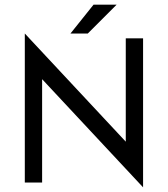

<svg xmlns="http://www.w3.org/2000/svg" viewBox="-20 -791 728 832"><path d="M600 20.8Q600 20.8 162.5 -447.9Q162.5 -447.9 162.5 0Q162.5 0 87.5 0Q87.5 0 87.5 -645.8Q87.5 -645.8 525 -177.1Q525 -177.1 525 -625Q525 -625 600 -625Q600 -625 600 20.8ZM285.4 -645.8 385.4 -770.8H485.4L360.4 -645.8Z"/></svg>

Font: co2trust
Style: Regular
Weight: 400
Designer: Kristian Moeller
Foundry: Dicotype
Version: Version 1.000